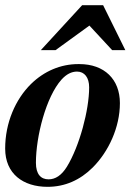

<svg xmlns="http://www.w3.org/2000/svg" viewBox="-23 -710 543 743"><path d="M280 -462C212 -462 148 -435 97 -385C37 -326 -3 -235 -3 -135C-3 -37 67 13 161 13C228 13 287 -13 336 -62C397 -123 441 -217 441 -311C441 -403 381 -462 284 -462ZM322 -372C322 -285 285 -145 236 -65C215 -31 191 -16 165 -16C135 -16 116 -36 116 -80C116 -182 155 -335 215 -402C234 -423 254 -433 275 -433C304 -433 322 -410 322 -372ZM462 -516 376 -690H295L135 -516H192L323 -611L411 -516Z"/></svg>

Font: STIXGeneral
Style: Bold Italic
Weight: 700
Italic angle: -16.33°
Designer: MicroPress Inc., with final additions and corrections provided by Coen Hoffman, Elsevier (retired)
Version: Version 1.1.0